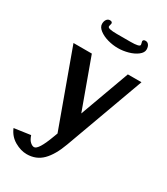

<svg xmlns="http://www.w3.org/2000/svg" viewBox="-203 -721 851 978"><g transform="rotate(30 223.0 -231.5)"><path d="M0 0ZM291 -590.3Q345.2 -590.3 345.2 -603Q345.2 -607.4 343.3 -613.8Q341.3 -620.1 341.3 -622.1Q341.3 -633.3 356 -633.3Q367.7 -633.3 375 -623.3Q382.3 -613.3 382.3 -597.2Q382.3 -578.6 361.6 -562.7Q340.8 -546.9 310.8 -538.6Q280.8 -530.3 251 -530.3Q221.2 -530.3 191.4 -538.6Q161.6 -546.9 140.9 -562.7Q120.1 -578.6 120.1 -597.2Q120.1 -613.3 127.4 -623.3Q134.8 -633.3 146 -633.3Q161.1 -633.3 161.1 -622.1Q161.1 -620.1 159.2 -613.8Q157.2 -607.4 157.2 -603Q157.2 -590.3 210.9 -590.3ZM0 0ZM119.1 169.9Q84.5 169.9 48.1 149.2Q11.7 128.4 -4.9 87.9L90.8 74.2Q98.6 98.1 110.8 109.1Q123 120.1 133.8 120.1Q158.7 120.1 194.8 22L203.1 0L43 -439.9H150.9L256.8 -148.9L362.8 -439.9H442.9L273.9 23.9Q247.6 96.2 210.9 133.1Q174.3 169.9 119.1 169.9Z"/></g></svg>

Font: Pfennig
Style: Bold
Weight: 700
Version: Version 20120410 ; ttfautohint (v0.8)